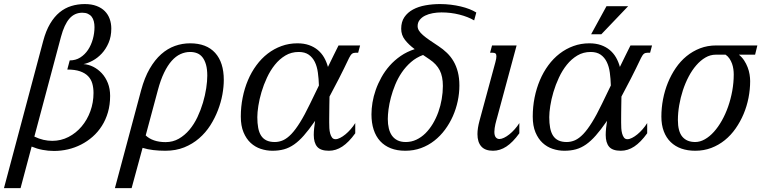

<svg xmlns="http://www.w3.org/2000/svg" viewBox="-97 -747 3879 965"><path d="M120.1 -541Q133.8 -592.3 154.8 -627.7Q175.8 -663.1 202.6 -685.1Q229.5 -707 261.5 -716.8Q293.5 -726.6 329.1 -726.6Q363.3 -726.6 388.4 -717Q413.6 -707.5 429.9 -690.9Q446.3 -674.3 454.3 -651.9Q462.4 -629.4 462.4 -603.5Q462.4 -563 448.7 -531.5Q435.1 -500 414.3 -477.8Q393.6 -455.6 369.1 -442.4Q344.7 -429.2 322.8 -424.8Q347.7 -423.3 371.6 -411.4Q395.5 -399.4 414.6 -378.9Q433.6 -358.4 445.1 -329.6Q456.5 -300.8 456.5 -265.1Q456.5 -220.7 445.6 -182.9Q434.6 -145 415 -114.3Q395.5 -83.5 368.9 -60.1Q342.3 -36.6 310.8 -20.5Q279.3 -4.4 244.6 3.7Q210 11.7 174.3 11.7Q145.5 11.7 117.2 6.3Q88.9 1 62 -10.3L6.3 198.7H-77.1ZM373 -279.8Q373 -305.7 366.9 -327.1Q360.8 -348.6 345.7 -364.3Q330.6 -379.9 305.2 -388.7Q279.8 -397.5 241.2 -397.5L253.4 -443.4Q283.2 -443.4 306.4 -458Q329.6 -472.7 345.5 -496.6Q361.3 -520.5 369.6 -550.5Q377.9 -580.6 377.9 -610.8Q377.9 -626.5 374.5 -639.9Q371.1 -653.3 363.8 -662.8Q356.4 -672.4 344.7 -677.7Q333 -683.1 316.9 -683.1Q277.8 -683.1 252 -653.6Q226.1 -624 209.5 -562L75.7 -60.5Q99.1 -49.3 121.3 -44.2Q143.6 -39.1 165.5 -39.1Q209.5 -39.1 247.3 -58.6Q285.2 -78.1 313.2 -111.3Q341.3 -144.5 357.2 -188.2Q373 -231.9 373 -279.8Z M635.3 -66.4Q651.9 -50.3 677.2 -41.5Q702.6 -32.7 734.9 -32.7Q772 -32.7 801.8 -49.8Q831.5 -66.9 855 -94.7Q878.4 -122.6 895.3 -158.2Q912.1 -193.8 923.1 -231Q934.1 -268.1 939.5 -303.7Q944.8 -339.4 944.8 -366.7Q944.8 -398.9 938.5 -421.6Q932.1 -444.3 920.9 -458.7Q909.7 -473.1 893.8 -479.5Q877.9 -485.8 858.4 -485.8Q833.5 -485.8 810.1 -475.1Q786.6 -464.4 766.1 -441.4Q745.6 -418.5 727.8 -381.8Q710 -345.2 696.3 -293.5ZM564.5 198.7H480.5L612.3 -293.5Q629.4 -356.9 655.3 -401.6Q681.2 -446.3 713.1 -474.6Q745.1 -502.9 782 -516.1Q818.8 -529.3 858.4 -529.3Q940.9 -529.3 984.4 -481.2Q1027.8 -433.1 1027.8 -345.2Q1027.8 -311.5 1020.8 -272.2Q1013.7 -232.9 998.5 -193.4Q983.4 -153.8 960 -116.9Q936.5 -80.1 903.8 -51.8Q871.1 -23.4 828.9 -6.3Q786.6 10.7 733.9 10.7Q702.1 10.7 673.3 7.3Q644.5 3.9 619.6 -3.9Z M1589.4 -47.4Q1599.6 -47.4 1612.5 -54Q1625.5 -60.5 1638.9 -71.5Q1652.3 -82.5 1665.3 -97.2Q1678.2 -111.8 1688.5 -128.4V-77.1Q1655.8 -31.7 1623.5 -10.5Q1591.3 10.7 1556.2 10.7Q1514.2 10.7 1497.1 -9.5Q1480 -29.8 1480 -68.8Q1480 -84.5 1481.9 -102.5Q1483.9 -120.6 1486.8 -140.1L1483.9 -135.7Q1455.1 -94.2 1430.4 -66.2Q1405.8 -38.1 1381.3 -21Q1356.9 -3.9 1330.6 3.4Q1304.2 10.7 1272 10.7Q1242.2 10.7 1213.6 1.2Q1185.1 -8.3 1162.8 -28.8Q1140.6 -49.3 1127 -82Q1113.3 -114.7 1113.3 -161.1Q1113.3 -210 1122.6 -256.3Q1131.8 -302.7 1149.2 -343.8Q1166.5 -384.8 1191.7 -418.9Q1216.8 -453.1 1248.5 -477.5Q1280.3 -502 1317.9 -515.6Q1355.5 -529.3 1397.9 -529.3Q1430.7 -529.3 1456.3 -520.3Q1481.9 -511.2 1500.7 -495.4Q1519.5 -479.5 1532 -457.8Q1544.4 -436 1551.3 -410.6Q1565.4 -439.9 1579.1 -467.5Q1592.8 -495.1 1604.5 -518.6H1712.9L1703.1 -481.9H1689.5Q1679.2 -481.9 1672.4 -476.8Q1665.5 -471.7 1657.7 -456.1Q1631.3 -400.4 1606.4 -351.8Q1581.5 -303.2 1559.1 -261.7Q1558.6 -238.8 1558.3 -218Q1558.1 -197.3 1557.9 -180.2Q1557.6 -163.1 1557.6 -150.4Q1557.6 -137.7 1557.6 -130.9Q1557.6 -117.7 1558.3 -103Q1559.1 -88.4 1562.5 -75.9Q1565.9 -63.5 1572 -55.4Q1578.1 -47.4 1589.4 -47.4ZM1404.3 -485.8Q1367.2 -485.8 1337.4 -468Q1307.6 -450.2 1284.7 -421.6Q1261.7 -393.1 1244.9 -356.9Q1228 -320.8 1217.3 -284.4Q1206.5 -248 1201.4 -214.8Q1196.3 -181.6 1196.3 -158.2Q1196.3 -127.9 1200.7 -104.5Q1205.1 -81.1 1215.3 -65.2Q1225.6 -49.3 1242.4 -41.3Q1259.3 -33.2 1283.7 -33.2Q1305.7 -33.2 1325.9 -42.2Q1346.2 -51.3 1367.2 -73.2Q1388.2 -95.2 1411.1 -132.1Q1434.1 -168.9 1460.9 -224.6L1505.9 -317.4Q1504.9 -351.1 1500.7 -381.8Q1496.6 -412.6 1485.4 -435.5Q1474.1 -458.5 1454.6 -472.2Q1435.1 -485.8 1404.3 -485.8Z M2296.9 -684.1 2286.1 -644.5Q2255.4 -662.6 2212.2 -673.6Q2168.9 -684.6 2121.6 -684.6Q2099.6 -684.6 2078.1 -680.7Q2056.6 -676.8 2039.8 -668.5Q2022.9 -660.2 2012.5 -647Q2002 -633.8 2002 -615.7Q2002 -604 2008.8 -593Q2015.6 -582 2029.1 -570.3Q2042.5 -558.6 2062 -545.2Q2081.5 -531.7 2106.9 -515.1Q2129.9 -500 2149.2 -481.4Q2168.5 -462.9 2182.4 -439.2Q2196.3 -415.5 2204.1 -385.3Q2211.9 -355 2211.9 -316.9Q2211.9 -278.3 2203.6 -239Q2195.3 -199.7 2179.2 -163.3Q2163.1 -127 2139.6 -95.2Q2116.2 -63.5 2085.9 -39.8Q2055.7 -16.1 2019 -2.7Q1982.4 10.7 1939.9 10.7Q1898.9 10.7 1867.2 -1.7Q1835.4 -14.2 1813.7 -37.8Q1792 -61.5 1781 -95.5Q1770 -129.4 1770 -172.4Q1770 -200.2 1775.1 -231.7Q1780.3 -263.2 1791.5 -295.2Q1802.7 -327.1 1820.1 -358.4Q1837.4 -389.6 1861.3 -416.7Q1885.3 -443.8 1916.7 -465.6Q1948.2 -487.3 1987.3 -500Q1957.5 -522 1938.5 -546.4Q1919.4 -570.8 1919.4 -602.5Q1919.4 -637.2 1935.5 -660.9Q1951.7 -684.6 1978.8 -699.2Q2005.9 -713.9 2041.3 -720.2Q2076.7 -726.6 2114.7 -726.6Q2142.1 -726.6 2168.5 -723.4Q2194.8 -720.2 2218.5 -714.6Q2242.2 -709 2262.2 -701.2Q2282.2 -693.4 2296.9 -684.1ZM1852.1 -148.9Q1852.1 -123 1857.2 -101.8Q1862.3 -80.6 1873 -65.4Q1883.8 -50.3 1900.9 -41.7Q1918 -33.2 1942.4 -33.2Q1970.7 -33.2 1995.6 -44.9Q2020.5 -56.6 2041.3 -77.1Q2062 -97.7 2078.4 -125Q2094.7 -152.3 2106 -183.6Q2117.2 -214.8 2123 -248.5Q2128.9 -282.2 2128.9 -314.9Q2128.9 -362.8 2113 -393.8Q2097.2 -424.8 2062.5 -448.2L2029.3 -470.7Q1995.1 -458 1968.8 -435.1Q1942.4 -412.1 1922.6 -383.1Q1902.8 -354 1889.4 -321.3Q1876 -288.6 1867.7 -257.1Q1859.4 -225.6 1855.7 -197.3Q1852.1 -168.9 1852.1 -148.9Z M2392.6 -433.6Q2395.5 -443.8 2396.7 -451.4Q2397.9 -459 2397.9 -464.4Q2397.9 -474.6 2393.3 -478.3Q2388.7 -481.9 2379.9 -481.9H2366.2L2376 -518.6H2499.5L2401.9 -157.2Q2399.9 -150.4 2397.5 -141.4Q2395 -132.3 2392.8 -122.8Q2390.6 -113.3 2389.2 -103.3Q2387.7 -93.3 2387.7 -84.5Q2387.7 -65.4 2394.8 -56.9Q2401.9 -48.3 2413.1 -48.3Q2423.3 -48.3 2436.5 -54.7Q2449.7 -61 2463.1 -71.8Q2476.6 -82.5 2489.7 -97.2Q2502.9 -111.8 2513.2 -128.4V-77.1Q2480.5 -31.7 2448.2 -10.5Q2416 10.7 2380.9 10.7Q2341.3 10.7 2322 -11Q2302.7 -32.7 2302.7 -72.8Q2302.7 -102.1 2313 -140.1Z M3056.6 -47.4Q3066.9 -47.4 3079.8 -54Q3092.8 -60.5 3106.2 -71.5Q3119.6 -82.5 3132.6 -97.2Q3145.5 -111.8 3155.8 -128.4V-77.1Q3123 -31.7 3090.8 -10.5Q3058.6 10.7 3023.4 10.7Q2981.4 10.7 2964.4 -9.5Q2947.3 -29.8 2947.3 -68.8Q2947.3 -84.5 2949.2 -102.5Q2951.2 -120.6 2954.1 -140.1L2951.2 -135.7Q2922.4 -94.2 2897.7 -66.2Q2873 -38.1 2848.6 -21Q2824.2 -3.9 2797.9 3.4Q2771.5 10.7 2739.3 10.7Q2709.5 10.7 2680.9 1.2Q2652.3 -8.3 2630.1 -28.8Q2607.9 -49.3 2594.2 -82Q2580.6 -114.7 2580.6 -161.1Q2580.6 -210 2589.8 -256.3Q2599.1 -302.7 2616.5 -343.8Q2633.8 -384.8 2658.9 -418.9Q2684.1 -453.1 2715.8 -477.5Q2747.6 -502 2785.2 -515.6Q2822.8 -529.3 2865.2 -529.3Q2897.9 -529.3 2923.6 -520.3Q2949.2 -511.2 2968 -495.4Q2986.8 -479.5 2999.3 -457.8Q3011.7 -436 3018.6 -410.6Q3032.7 -439.9 3046.4 -467.5Q3060.1 -495.1 3071.8 -518.6H3180.2L3170.4 -481.9H3156.7Q3146.5 -481.9 3139.6 -476.8Q3132.8 -471.7 3125 -456.1Q3098.6 -400.4 3073.7 -351.8Q3048.8 -303.2 3026.4 -261.7Q3025.9 -238.8 3025.6 -218Q3025.4 -197.3 3025.1 -180.2Q3024.9 -163.1 3024.9 -150.4Q3024.9 -137.7 3024.9 -130.9Q3024.9 -117.7 3025.6 -103Q3026.4 -88.4 3029.8 -75.9Q3033.2 -63.5 3039.3 -55.4Q3045.4 -47.4 3056.6 -47.4ZM2871.6 -485.8Q2834.5 -485.8 2804.7 -468Q2774.9 -450.2 2752 -421.6Q2729 -393.1 2712.2 -356.9Q2695.3 -320.8 2684.6 -284.4Q2673.8 -248 2668.7 -214.8Q2663.6 -181.6 2663.6 -158.2Q2663.6 -127.9 2668 -104.5Q2672.4 -81.1 2682.6 -65.2Q2692.9 -49.3 2709.7 -41.3Q2726.6 -33.2 2751 -33.2Q2772.9 -33.2 2793.2 -42.2Q2813.5 -51.3 2834.5 -73.2Q2855.5 -95.2 2878.4 -132.1Q2901.4 -168.9 2928.2 -224.6L2973.1 -317.4Q2972.2 -351.1 2968 -381.8Q2963.9 -412.6 2952.6 -435.5Q2941.4 -458.5 2921.9 -472.2Q2902.3 -485.8 2871.6 -485.8ZM2951.2 -715.8H3060.1L2925.3 -574.7H2874Z M3616.7 -472.2Q3632.3 -459.5 3643.1 -443.1Q3653.8 -426.8 3660.6 -408.9Q3667.5 -391.1 3670.4 -373Q3673.3 -355 3673.3 -339.4Q3673.3 -297.4 3665 -255.1Q3656.7 -212.9 3640.4 -174.1Q3624 -135.3 3600.3 -101.3Q3576.7 -67.4 3545.9 -42.5Q3515.1 -17.6 3477.8 -3.4Q3440.4 10.7 3397 10.7Q3358.9 10.7 3327.6 -0.2Q3296.4 -11.2 3273.9 -33Q3251.5 -54.7 3239.3 -86.9Q3227.1 -119.1 3227.1 -161.1Q3227.1 -204.6 3235.4 -248Q3243.7 -291.5 3259.8 -331.1Q3275.9 -370.6 3299.3 -405Q3322.8 -439.5 3353.5 -464.6Q3384.3 -489.7 3421.6 -504.2Q3459 -518.6 3502.9 -518.6H3709.5L3698.2 -472.2ZM3590.8 -373Q3590.8 -385.7 3588.9 -399.7Q3586.9 -413.6 3582.3 -426.8Q3577.6 -439.9 3569.8 -451.9Q3562 -463.9 3549.8 -472.2H3500.5Q3473.1 -472.2 3448.5 -457.8Q3423.8 -443.4 3402.6 -418.9Q3381.3 -394.5 3364.3 -362.1Q3347.2 -329.6 3335.2 -293Q3323.2 -256.3 3316.7 -218Q3310.1 -179.7 3310.1 -144Q3310.1 -86.4 3332.5 -59.8Q3355 -33.2 3397 -33.2Q3421.4 -33.2 3445.6 -46.9Q3469.7 -60.5 3491.2 -84.5Q3512.7 -108.4 3531 -140.9Q3549.3 -173.3 3562.5 -210.9Q3575.7 -248.5 3583.3 -290Q3590.8 -331.5 3590.8 -373Z"/></svg>

Font: Arian AMU Serif
Style: Italic
Weight: 400
Italic angle: -15°
Designer: Ruben Hakobyan (Tarumian)
Foundry: Ruben Hakobyan (Tarumian)
Version: Version 1.002